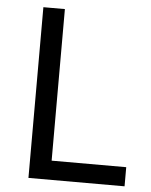

<svg xmlns="http://www.w3.org/2000/svg" viewBox="-52 -757 628 800"><g transform="rotate(5 262.0 -357.0)"><path d="M97 0V-714H187V-80H499V0Z"/></g></svg>

Font: Noto Sans Old South Arabian
Style: Regular
Weight: 400
Designer: Monotype Design Team
Foundry: Monotype Imaging Inc.
Version: Version 2.001; ttfautohint (v1.8.4.7-5d5b)